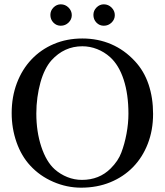

<svg xmlns="http://www.w3.org/2000/svg" viewBox="-20 -854 762 888"><path d="M361 -676Q433 -676 494.5 -649.5Q556 -623 604 -571Q646 -526 667 -464Q688 -402 688 -327Q688 -252 663.5 -189Q639 -126 595 -81Q551 -36 490 -11Q429 14 355 14Q289 14 226.5 -13Q164 -40 120 -88Q79 -132 56.5 -196Q34 -260 34 -331Q34 -406 58 -469.5Q82 -533 125.5 -579Q169 -625 229 -650.5Q289 -676 361 -676ZM361 -640Q277 -640 218 -575Q202 -557 189 -531Q176 -505 167 -472.5Q158 -440 153 -403.5Q148 -367 148 -329Q148 -245 171 -175.5Q194 -106 233 -71Q259 -48 291.5 -35Q324 -22 359 -22Q439 -22 492 -75Q527 -110 541 -148Q556 -187 565 -235Q574 -283 574 -328Q574 -418 552 -485.5Q530 -553 489 -590Q462 -614 429 -627Q396 -640 361 -640ZM261 -834Q282 -834 297 -819Q312 -804 312 -784Q312 -764 297 -749.5Q282 -735 261 -735Q241 -735 227 -749.5Q213 -764 213 -785Q213 -805 227.5 -819.5Q242 -834 261 -834ZM460 -834Q481 -834 496 -819Q511 -804 511 -784Q511 -764 496 -749.5Q481 -735 460 -735Q440 -735 426 -749.5Q412 -764 412 -785Q412 -805 426.5 -819.5Q441 -834 460 -834Z"/></svg>

Font: Klingon pIqaD Mandel
Style: Regular
Weight: 400
Width: 0
Designer: Mike Neff (qa'vaj)
Foundry: Mike Neff and Michael Everson
Version: Version 2.003